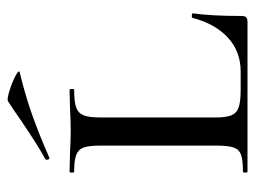

<svg xmlns="http://www.w3.org/2000/svg" viewBox="-103 -568 671 505"><g transform="rotate(-90 232.5 -315.5)"><path d="M248 -18H297Q350 -18 386.5 -52Q423 -86 438 -145Q438 -147 444 -146.5Q450 -146 450 -144Q443 -96 443 -15Q443 -7 439.5 -3.5Q436 0 427 0H33Q31 0 31 -6Q31 -12 33 -12Q64 -12 78 -17Q92 -22 97 -36.5Q102 -51 102 -81V-387Q102 -417 97 -431Q92 -445 77.5 -450.5Q63 -456 33 -456Q31 -456 31 -462Q31 -468 33 -468L79 -467Q119 -465 141 -465Q165 -465 205 -467L249 -468Q251 -468 251 -462Q251 -456 249 -456Q217 -456 202 -450.5Q187 -445 181.5 -430.5Q176 -416 176 -386V-85Q176 -57 181.5 -43Q187 -29 202 -23.5Q217 -18 248 -18ZM70 -521Q66 -521 65 -525.5Q64 -530 67 -532Q102 -551 167 -595Q201 -619 219 -630Q224 -633 246.5 -626Q269 -619 286 -610Q303 -601 294 -599Q232 -584 180.5 -565.5Q129 -547 72 -522Z"/></g></svg>

Font: Cormorant Unicase Medium
Style: Regular
Weight: 500
Designer: Christian Thalmann (Catharsis Fonts)
Foundry: Catharsis Fonts
Version: Version 4.000